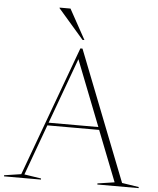

<svg xmlns="http://www.w3.org/2000/svg" viewBox="-69 -987 852 1038"><g transform="rotate(5 357.0 -467.5)"><path d="M631 -20 722.5 -6V0H498.5V-6L590.5 -20L482.5 -295H201.5L101 -20L192.5 -6V0H-8V-6L84 -20L343 -725H354.5ZM207 -310H477L337.5 -666ZM361 -772H350.5L212 -932V-935H271Z"/></g></svg>

Font: Newsreader Display ExtraLight
Style: Regular
Weight: 275
Designer: Hugues Gentile
Foundry: Production Type
Version: Version 1.002